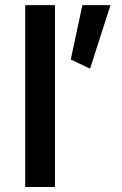

<svg xmlns="http://www.w3.org/2000/svg" viewBox="-20 -747 487 767"><path d="M199.7 -726.6H80.6V0H199.7ZM262.7 -509.3 339.8 -472.7 421.4 -726.6H309.1Z"/></svg>

Font: Estedad SemiBold
Style: Regular
Weight: 600
Designer: Amin Abedi
Version: Version 7.3